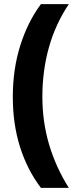

<svg xmlns="http://www.w3.org/2000/svg" viewBox="-20 -751 367 929"><path d="M42 -282Q42 -416 78 -530.5Q114 -645 178 -731H313Q248 -634 216.5 -521Q185 -408 185 -283Q185 -162 217.5 -52Q250 58 313 158H178Q112 71 77 -39.5Q42 -150 42 -282Z"/></svg>

Font: Noto Sans Lao Condensed ExtraBold
Style: Regular
Weight: 800
Width: 3
Designer: Monotype Design Team
Foundry: Monotype Imaging Inc.
Version: Version 2.003; ttfautohint (v1.8.4.7-5d5b)